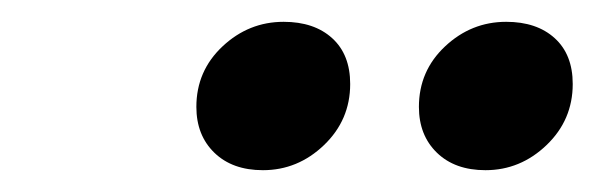

<svg xmlns="http://www.w3.org/2000/svg" viewBox="-20 -733 545 176"><path d="M160 -635Q160 -668 184 -690.5Q208 -713 240 -713Q268 -713 284.5 -698Q301 -683 301 -656Q301 -623 277 -600Q253 -577 221 -577Q193 -577 176.5 -593Q160 -609 160 -635ZM364 -635Q364 -668 388 -690.5Q412 -713 444 -713Q472 -713 488.5 -698Q505 -683 505 -656Q505 -623 481 -600Q457 -577 425 -577Q397 -577 380.5 -593Q364 -609 364 -635Z"/></svg>

Font: Radio Canada SemiBold
Style: Italic
Weight: 600
Italic angle: -12°
Designer: Charles Daoud, Etienne Aubert Bonn, Alexandre Saumier Demers, Jacques Le Bailly
Foundry: Radio-Canada
Version: Version 2.104; ttfautohint (v1.8.4.7-5d5b);gftools[0.9.28.de